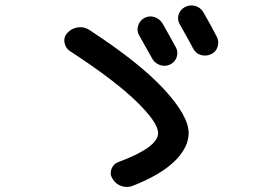

<svg xmlns="http://www.w3.org/2000/svg" viewBox="-20 -749 1040 730"><path d="M246.1 -554.7Q228.5 -566.4 225.1 -587.9Q221.7 -609.4 237.3 -625Q252.9 -641.6 276.4 -645Q299.8 -648.4 320.3 -634.8Q511.7 -509.8 604.5 -408.7Q697.3 -307.6 697.3 -243.2Q697.3 -188.5 644 -136.2Q590.8 -84 483.4 -42Q461.9 -34.2 440.4 -42Q418.9 -49.8 407.2 -70.3Q396.5 -86.9 403.8 -106.4Q411.1 -126 429.7 -132.8Q581.1 -188.5 581.1 -243.2Q581.1 -283.2 497.6 -364.3Q414.1 -445.3 246.1 -554.7ZM529.3 -680.7Q547.9 -690.4 567.4 -684.1Q586.9 -677.7 597.7 -660.2Q631.8 -600.6 648.4 -569.3Q658.2 -551.8 651.9 -532.2Q645.5 -512.7 627 -503.9Q608.4 -495.1 588.9 -501.5Q569.3 -507.8 558.6 -526.4Q523.4 -589.8 508.8 -615.2Q499 -631.8 505.4 -651.9Q511.7 -671.9 529.3 -680.7ZM753.9 -701.2Q788.1 -641.6 803.7 -610.4Q813.5 -592.8 807.6 -572.3Q801.8 -551.8 782.7 -543Q763.7 -534.2 743.7 -540Q723.6 -545.9 713.9 -565.4Q698.2 -595.7 664.1 -655.3Q653.3 -672.9 658.7 -692.4Q664.1 -711.9 683.1 -722.2Q702.1 -732.4 723.1 -726.1Q744.1 -719.7 753.9 -701.2Z"/></svg>

Font: Rounded-X Mgen+ 1mn medium
Style: Regular
Weight: 500
Designer: [Source Han Sans]
Ryoko NISHIZUKA  (kana & ideographs); Paul D. Hunt (Latin, Greek & Cyrillic); Wenlong ZHANG  (bopomofo
Version: Version 1.059.20150602